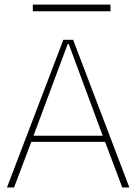

<svg xmlns="http://www.w3.org/2000/svg" viewBox="-20 -825 600 845"><path d="M442.4 -200.7 518.1 0H549.3L301.8 -649.9H258.8L10.7 0H42L117.7 -200.7ZM282.7 -630.9 432.1 -227.5H127.4L277.8 -630.9ZM124.5 -804.7V-775.4H466.3V-804.7Z"/></svg>

Font: Estedad Thin
Style: Regular
Weight: 100
Designer: Amin Abedi
Version: Version 7.3